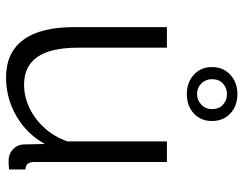

<svg xmlns="http://www.w3.org/2000/svg" viewBox="-105 -689 804 634"><g transform="rotate(90 297.0 -372.0)"><path d="M69.5 -214.6V-521.1H137.5V-226.6Q137.5 -137.8 168 -93.6Q198.5 -49.5 259.1 -49.5Q299.2 -49.5 336.4 -67.2Q373.6 -84.9 402.8 -117.3Q432 -149.7 447 -193.2V-521.1H515V-82.3Q515 -68.4 520.9 -61.5Q526.8 -54.6 539.5 -53.9V0Q527.1 1.4 520.2 1.6Q513.3 1.8 507.1 1.5Q486.5 0.4 472.1 -13.7Q457.6 -27.7 456.9 -47.8L455.5 -117.9Q421.5 -57.8 362.9 -23.9Q304.4 10 235.8 10Q153.8 10 111.7 -46.8Q69.5 -103.6 69.5 -214.6ZM201.4 -669.6Q201.4 -707.4 226.9 -730.6Q252.4 -753.9 290.4 -753.9Q329.5 -753.9 354.6 -730.6Q379.6 -707.4 379.6 -669.6Q379.6 -633.1 354.6 -610Q329.5 -586.9 290.4 -586.9Q252.4 -586.9 226.9 -610Q201.4 -633.1 201.4 -669.6ZM290.7 -719.5Q270.6 -719.5 256 -706.4Q241.4 -693.3 241.4 -669.8Q241.4 -649.1 255.6 -634.9Q269.9 -620.6 290.8 -620.6Q309.8 -620.6 325 -634.3Q340.2 -647.9 340.2 -669.7Q340.2 -693.3 325.6 -706.4Q310.9 -719.5 290.7 -719.5Z"/></g></svg>

Font: Raleway Thin
Style: Regular
Weight: 100
Designer: Matt McInerney, Pablo Impallari, Rodrigo Fuenzalida
Foundry: Matt McInerney, Pablo Impallari, Rodrigo Fuenzalida
Version: Version 4.026